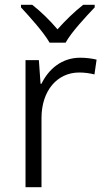

<svg xmlns="http://www.w3.org/2000/svg" viewBox="-20 -785 440 805"><path d="M188 -606H255C279 -650 340 -715 377 -754V-765H329C293 -737 254 -699 221 -662C190 -699 151 -737 115 -765H68V-754C104 -715 163 -650 188 -606ZM316 -543C238 -543 183 -494 154 -434H150L143 -533H87V0H154V-290C154 -405 220 -481 312 -481C334 -481 356 -478 376 -473L385 -535C365 -540 340 -543 316 -543Z"/></svg>

Font: Noto Sans Thaana Light
Style: Regular
Weight: 300
Designer: David Williams
Foundry: Google Inc.
Version: Version 3.001